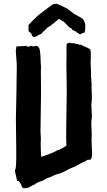

<svg xmlns="http://www.w3.org/2000/svg" viewBox="-20 -967 570 1021"><path d="M460 -117.2Q450.2 -116.2 448.2 -118.2Q444.3 -116.2 440.9 -114.3Q437.5 -112.3 433.6 -109.4Q419.9 -104.5 406.7 -96.7Q393.6 -88.9 379.9 -82Q372.1 -78.1 364.7 -75.7Q357.4 -73.2 349.6 -69.3Q337.9 -63.5 326.2 -57.1Q314.5 -50.8 301.8 -45.9Q294.9 -43.9 288.6 -42Q282.2 -40 275.4 -38.1Q267.6 -35.2 261.2 -31.7Q254.9 -28.3 248 -25.4Q243.2 -23.4 237.8 -22Q232.4 -20.5 226.6 -17.6Q221.7 -15.6 218.3 -12.7Q214.8 -9.8 210 -7.8Q202.1 -4.9 193.8 -2Q185.5 1 177.7 4.9Q169.9 8.8 166.5 12.2Q163.1 15.6 153.3 18.6Q143.6 24.4 142.6 24.9Q141.6 25.4 139.6 25.4Q136.7 27.3 134.3 28.8Q131.8 30.3 128.9 32.2Q123 32.2 117.2 33.2Q111.3 34.2 105.5 34.2Q98.6 30.3 96.2 26.4Q93.8 22.5 93.8 15.6Q89.8 10.7 86.4 4.9Q83 -1 79.1 -5.9Q72.3 -2 70.8 -6.3Q69.3 -10.7 68.4 -16.1Q67.4 -21.5 66.4 -26.9Q65.4 -32.2 64.5 -34.2Q59.6 -52.7 59.6 -61.5Q59.6 -66.4 61.5 -67.9Q63.5 -69.3 63.5 -72.3Q64.5 -82 65.4 -94.7Q66.4 -107.4 66.4 -121.1Q66.4 -134.8 66.4 -148.4Q66.4 -162.1 66.4 -172.9Q66.4 -216.8 65.4 -258.3Q64.5 -299.8 64.5 -341.8Q64.5 -361.3 65.4 -380.9Q66.4 -400.4 66.4 -419.9Q66.4 -467.8 67.9 -514.6Q69.3 -561.5 69.3 -609.4Q69.3 -628.9 67.4 -648.9Q65.4 -668.9 64.5 -689.5Q63.5 -700.2 65.4 -706.5Q67.4 -712.9 66.4 -719.7Q69.3 -720.7 77.1 -720.7Q85 -720.7 93.3 -721.2Q101.6 -721.7 108.9 -722.2Q116.2 -722.7 118.2 -723.6Q125 -718.8 131.8 -718.8Q138.7 -718.8 144.5 -724.6Q149.4 -722.7 149.9 -721.7Q150.4 -720.7 155.3 -720.7Q164.1 -721.7 168.9 -722.2Q173.8 -722.7 177.7 -722.7Q188.5 -714.8 190.9 -703.6Q193.4 -692.4 194.3 -680.2Q195.3 -668 195.8 -655.8Q196.3 -643.6 196.3 -635.7Q196.3 -629.9 197.3 -623.5Q198.2 -617.2 198.2 -610.4Q198.2 -605.5 197.8 -600.6Q197.3 -595.7 197.3 -590.8Q197.3 -562.5 197.8 -533.2Q198.2 -503.9 198.2 -475.6Q198.2 -424.8 196.8 -373.5Q195.3 -322.3 195.3 -271.5Q195.3 -260.7 196.3 -250Q197.3 -239.3 197.3 -228.5Q197.3 -222.7 196.8 -216.8Q196.3 -210.9 196.3 -205.1Q196.3 -168.9 199.2 -132.8Q203.1 -133.8 215.8 -138.2Q228.5 -142.6 242.2 -147.9Q255.9 -153.3 267.6 -158.7Q279.3 -164.1 282.2 -167Q286.1 -167 293 -169.9Q299.8 -172.9 307.6 -177.2Q315.4 -181.6 322.8 -185.5Q330.1 -189.5 333 -192.4Q332 -211.9 332 -231.9Q332 -252 332 -271.5Q332 -325.2 333.5 -378.9Q335 -432.6 335 -488.3Q335 -522.5 334 -556.6Q333 -590.8 333 -625Q333 -635.7 333.5 -647Q334 -658.2 334 -668.9Q334 -685.5 333.5 -701.7Q333 -717.8 335 -734.4Q344.7 -739.3 345.7 -739.3Q351.6 -739.3 354 -739.3Q356.4 -739.3 358.4 -737.3Q361.3 -736.3 363.8 -736.8Q366.2 -737.3 369.1 -737.3Q374 -737.3 378.9 -735.4Q383.8 -733.4 388.7 -733.4Q396.5 -734.4 397 -731.4Q397.5 -728.5 400.4 -728.5Q408.2 -731.4 411.1 -728.5Q414.1 -726.6 421.9 -723.1Q429.7 -719.7 438.5 -715.8Q447.3 -711.9 454.1 -708.5Q460.9 -705.1 460.9 -702.1Q463.9 -686.5 462.9 -668.9Q461.9 -651.4 461.9 -635.7Q461.9 -622.1 462.9 -608.4Q463.9 -594.7 463.9 -581.1Q463.9 -573.2 463.9 -565.4Q463.9 -557.6 464.8 -550.8Q465.8 -545.9 465.8 -542.5Q465.8 -539.1 465.8 -535.2Q465.8 -530.3 467.8 -522.5Q466.8 -517.6 466.8 -512.2Q466.8 -506.8 466.8 -502Q466.8 -488.3 467.8 -473.6Q468.8 -459 468.8 -444.3Q468.8 -434.6 467.3 -425.8Q465.8 -417 465.8 -408.2L466.8 -389.6Q466.8 -379.9 467.8 -370.1Q468.8 -360.4 468.8 -349.6Q468.8 -344.7 468.3 -339.8Q467.8 -335 466.8 -330.1Q465.8 -325.2 465.8 -319.3Q465.8 -313.5 465.8 -308.6Q465.8 -294.9 466.8 -281.2Q467.8 -267.6 467.8 -253.9Q467.8 -245.1 467.3 -236.8Q466.8 -228.5 466.8 -219.7Q466.8 -202.1 468.3 -183.6Q469.7 -165 469.7 -147.5Q469.7 -139.6 467.8 -130.9Q465.8 -122.1 460 -117.2ZM421.9 -865.2Q425.8 -857.4 427.7 -853.5Q429.7 -849.6 431.2 -845.7Q432.6 -841.8 433.1 -836.9Q433.6 -832 433.6 -822.3Q433.6 -816.4 432.6 -806.6Q431.6 -796.9 426.8 -792Q420.9 -792 416 -789.6Q411.1 -787.1 406.2 -784.2Q395.5 -789.1 387.2 -796.4Q378.9 -803.7 367.2 -806.6Q362.3 -810.5 360.4 -814.9Q358.4 -819.3 350.6 -819.3Q341.8 -828.1 334 -836.4Q326.2 -844.7 318.4 -852.5Q311.5 -854.5 305.7 -859.4Q299.8 -864.3 293 -866.2Q279.3 -855.5 262.7 -841.3Q246.1 -827.1 231.4 -819.3Q228.5 -815.4 224.6 -812.5Q220.7 -809.6 217.8 -804.7Q212.9 -802.7 208 -796.9Q203.1 -791 199.2 -787.1Q188.5 -783.2 180.2 -777.3Q171.9 -771.5 161.1 -769.5Q149.4 -772.5 147.5 -787.1Q144.5 -791 141.1 -793.9Q137.7 -796.9 132.8 -798.8Q130.9 -805.7 131.8 -817.4Q132.8 -829.1 130.9 -833Q135.7 -837.9 140.1 -842.8Q144.5 -847.7 149.4 -852.5Q178.7 -883.8 206.5 -903.8Q234.4 -923.8 259.8 -943.4Q264.6 -945.3 270.5 -945.8Q276.4 -946.3 281.2 -947.3Q293 -942.4 305.2 -937Q317.4 -931.6 326.2 -926.8Q338.9 -921.9 350.1 -912.1Q361.3 -902.3 372.1 -894.5Q384.8 -886.7 397.5 -880.4Q410.2 -874 421.9 -865.2Z"/></svg>

Font: Caesar Dressing
Style: Regular
Weight: 400
Designer: Dathan Boardman
Foundry: Open Window
Version: Version 1.000